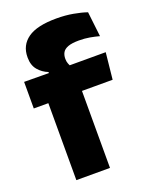

<svg xmlns="http://www.w3.org/2000/svg" viewBox="-130 -747 643 818"><g transform="rotate(-20 192.0 -338.0)"><path d="M228 -676.5Q268.5 -676.5 303.2 -670.2Q338 -664 364 -655L377 -542Q357 -547.5 334.5 -551.5Q312 -555.5 285.5 -555.5Q254 -555.5 236.2 -548.8Q218.5 -542 211.8 -530.2Q205 -518.5 205 -502V-501Q205 -489 208.8 -479.5Q212.5 -470 217.5 -461.5L118.5 -458V-473.5Q92.5 -483.5 74.2 -505Q56 -526.5 56 -561V-563.5Q56 -617 97.8 -646.8Q139.5 -676.5 228 -676.5ZM225 0H72.5V-426.5H225ZM364 -349H6.5V-469.5L138.5 -468.5L196.5 -469.5H376.5Z"/></g></svg>

Font: Anek Kannada Medium
Style: Bold
Weight: 700
Version: Version 1.003